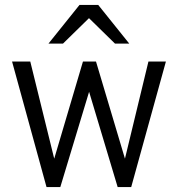

<svg xmlns="http://www.w3.org/2000/svg" viewBox="-20 -760 723 780"><path d="M169 0 29 -510H103L208 -84H191L317 -510H370L497 -84H480L583 -510H654L513 0H458L333 -417H351L225 0ZM177 -583 303 -740H379L505 -583H447L307 -720H376L236 -583Z"/></svg>

Font: Instrument Sans SemiCondensed
Style: Regular
Weight: 400
Width: 4
Designer: Rodrigo Fuenzalida
Foundry: fragTYPE
Version: Version 1.000;gftools[0.9.28]